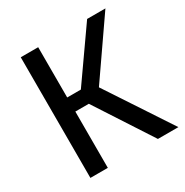

<svg xmlns="http://www.w3.org/2000/svg" viewBox="-163 -841 941 974"><g transform="rotate(-30 307.5 -353.5)"><path d="M270.8 -329.7H191.8V0H89.7V-706.7H191.8V-412.3H271.8L478.5 -706.7H585.6L356.9 -376.4L605.1 0H485.1Z"/></g></svg>

Font: Fira Code Retina
Style: Regular
Weight: 450
Monospace: yes
Designer: Carrois Corporate, Edenspiekermann AG, Nikita Prokopov
Foundry: Carrois Corporate, Edenspiekermann AG, Nikita Prokopov
Version: Version 6.002